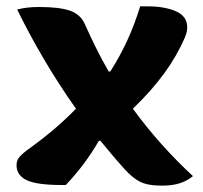

<svg xmlns="http://www.w3.org/2000/svg" viewBox="-20 -572 640 604"><path d="M34 -542Q63 -550 103 -550Q165 -550 198.5 -539Q232 -528 246 -498Q263 -460 282 -421.5Q301 -383 322 -347H327Q358 -396 380.5 -445Q403 -494 421 -552H445Q498 -552 533.5 -536.5Q569 -521 569 -486Q569 -472 562 -455Q536 -395 496.5 -341Q457 -287 398 -230Q441 -171 489 -117.5Q537 -64 587 -18Q569 -3 545.5 4.5Q522 12 490 12Q444 12 420 -0.5Q396 -13 371 -41Q352 -62 333 -84.5Q314 -107 296 -129H291Q269 -91 244 -57.5Q219 -24 187 10H174Q95 10 63.5 -5.5Q32 -21 32 -52Q32 -66 39.5 -76Q47 -86 67 -101Q113 -134 150 -165.5Q187 -197 219 -230Q115 -377 34 -542Z"/></svg>

Font: Recursive Sn Csl St XBd
Style: Regular
Weight: 800
Version: Version 1.085;hotconv 1.1.0;makeotfexe 2.6.0; ttfautohint (v